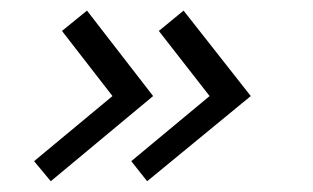

<svg xmlns="http://www.w3.org/2000/svg" viewBox="-20 -413 586 360"><path d="M450.2 -232.9 255.9 -73.2 226.1 -110.8 373 -232.9 277.8 -355 324.2 -393.1ZM267.1 -232.9 75.2 -73.2 43.9 -110.8 190.9 -232.9 96.2 -355 143.1 -393.1Z"/></svg>

Font: Anonymous Pro
Style: Italic
Weight: 400
Italic angle: -12°
Monospace: yes
Designer: Mark Simonson
Version: Version 1.003